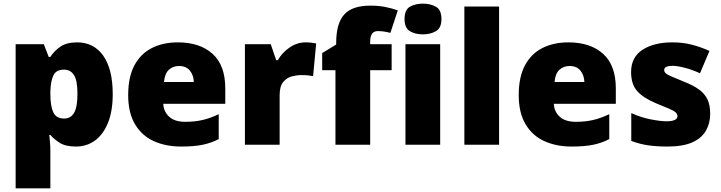

<svg xmlns="http://www.w3.org/2000/svg" viewBox="-20 -796 3966 1056"><path d="M404 -563Q496 -563 548 -489.5Q600 -416 600 -278Q600 -184 573.5 -119.5Q547 -55 501.5 -22.5Q456 10 398 10Q340 10 307.5 -11Q275 -32 257 -54H251Q253 -35 255 -13Q257 9 257 38V240H66V-553H221L248 -483H257Q277 -515 311.5 -539Q346 -563 404 -563ZM332 -413Q290 -413 274.5 -383Q259 -353 257 -294V-279Q257 -213 273 -178.5Q289 -144 333 -144Q369 -144 387.5 -175.5Q406 -207 406 -280Q406 -353 387 -383Q368 -413 332 -413Z M958 -563Q1079 -563 1149 -500Q1219 -437 1219 -310V-225H878Q880 -182 910.5 -154Q941 -126 999 -126Q1051 -126 1094 -136Q1137 -146 1183 -168V-31Q1143 -10 1095.5 0Q1048 10 976 10Q892 10 826.5 -19.5Q761 -49 723 -112Q685 -175 685 -273Q685 -373 719.5 -437Q754 -501 815.5 -532Q877 -563 958 -563ZM965 -433Q931 -433 908.5 -412Q886 -391 882 -345H1046Q1045 -382 1024.5 -407.5Q1004 -433 965 -433Z M1661 -563Q1677 -563 1694 -561Q1711 -559 1719 -557L1702 -377Q1692 -379 1677.5 -381Q1663 -383 1637 -383Q1613 -383 1585.5 -376Q1558 -369 1538 -345.5Q1518 -322 1518 -272V0H1327V-553H1469L1499 -465H1508Q1531 -506 1572.5 -534.5Q1614 -563 1661 -563Z M2134 -410H2016V0H1825V-410H1752V-504L1829 -551V-560Q1829 -667 1873 -716Q1917 -765 2017 -765Q2060 -765 2095 -758.5Q2130 -752 2168 -739L2127 -615Q2113 -619 2095.5 -622Q2078 -625 2058 -625Q2016 -625 2016 -568V-553H2134Z M2306 -776Q2347 -776 2377.5 -759Q2408 -742 2408 -691Q2408 -642 2377.5 -624.5Q2347 -607 2306 -607Q2264 -607 2234.5 -624.5Q2205 -642 2205 -691Q2205 -742 2234.5 -759Q2264 -776 2306 -776ZM2401 -553V0H2210V-553Z M2725 0H2534V-760H2725Z M3106 -563Q3227 -563 3297 -500Q3367 -437 3367 -310V-225H3026Q3028 -182 3058.5 -154Q3089 -126 3147 -126Q3199 -126 3242 -136Q3285 -146 3331 -168V-31Q3291 -10 3243.5 0Q3196 10 3124 10Q3040 10 2974.5 -19.5Q2909 -49 2871 -112Q2833 -175 2833 -273Q2833 -373 2867.5 -437Q2902 -501 2963.5 -532Q3025 -563 3106 -563ZM3113 -433Q3079 -433 3056.5 -412Q3034 -391 3030 -345H3194Q3193 -382 3172.5 -407.5Q3152 -433 3113 -433Z M3886 -170Q3886 -118 3862.5 -77Q3839 -36 3787.5 -13Q3736 10 3652 10Q3593 10 3546.5 3.5Q3500 -3 3452 -21V-174Q3505 -150 3559 -139.5Q3613 -129 3644 -129Q3706 -129 3706 -157Q3706 -169 3696 -178Q3686 -187 3660.5 -198Q3635 -209 3588 -228Q3519 -257 3485 -294.5Q3451 -332 3451 -400Q3451 -481 3513.5 -522Q3576 -563 3679 -563Q3734 -563 3782 -551Q3830 -539 3882 -516L3830 -393Q3789 -412 3747 -423Q3705 -434 3680 -434Q3633 -434 3633 -411Q3633 -401 3641.5 -393Q3650 -385 3674 -375Q3698 -365 3744 -346Q3792 -327 3823.5 -304.5Q3855 -282 3870.5 -250.5Q3886 -219 3886 -170Z"/></svg>

Font: Noto Sans Lao Black
Style: Regular
Weight: 900
Designer: Monotype Design Team
Foundry: Monotype Imaging Inc.
Version: Version 2.003; ttfautohint (v1.8.4.7-5d5b)